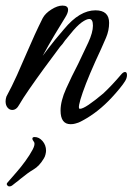

<svg xmlns="http://www.w3.org/2000/svg" viewBox="-20 -439 475 688"><path d="M233 6Q197 6 197 -43Q197 -77 217 -121.5Q237 -166 260 -210Q280 -251 296.5 -287Q313 -323 313 -347Q313 -371 300 -371Q290 -371 273 -359Q255 -346 232 -317L213 -294Q209 -288 204.5 -282Q200 -276 195 -271Q167 -234 137.5 -193.5Q108 -153 84.5 -119Q61 -85 49 -64Q39 -45 24 -45Q14 -45 7 -53.5Q0 -62 0 -76Q0 -84 3 -93Q23 -130 41 -170Q59 -210 76 -250Q90 -283 104.5 -314.5Q119 -346 133 -374Q142 -391 164 -405Q186 -419 204 -419Q224 -419 224 -404Q224 -393 214 -377Q200 -355 176.5 -315.5Q153 -276 133 -239Q142 -251 153 -265.5Q164 -280 177 -296L209 -334Q238 -369 266 -385.5Q294 -402 322 -402Q371 -402 371 -357Q371 -330 360 -304Q349 -278 342 -263Q297 -167 276.5 -108Q256 -49 266 -49Q276 -49 297.5 -63.5Q319 -78 350 -104Q366 -119 382 -136Q398 -153 415 -173Q422 -181 428 -181Q435 -181 435 -170Q435 -159 428 -148Q422 -138 408.5 -121.5Q395 -105 381 -90Q332 -37 276 -7Q267 -2 260.5 0.5Q254 3 249 4Q245 5 241.5 5.5Q238 6 233 6ZM13 229Q9 229 6 225Q2 220 7 215L40 177Q55 160 71 138Q87 116 97 97Q107 78 102 70Q96 62 96 58Q96 52 104 52Q120 52 132.5 66.5Q145 81 145 101Q145 106 143 114.5Q141 123 137 129Q121 156 100.5 168Q80 180 52 203Q48 207 37 215Q26 223 23 226Q19 229 13 229Z"/></svg>

Font: Birthstone Bounce Medium
Style: Regular
Weight: 500
Designer: Robert E. Leuschke
Foundry: Rob Leuschke
Version: Version 1.010; ttfautohint (v1.8.3)